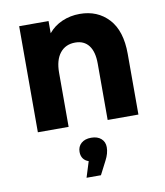

<svg xmlns="http://www.w3.org/2000/svg" viewBox="-89 -619 826 959"><g transform="rotate(-10 324.5 -140.0)"><path d="M72 -538H221V-476Q249 -510 290.5 -528Q332 -546 380 -546Q470 -546 526 -485.5Q582 -425 582 -308V0H426V-286Q426 -346 402 -377.5Q378 -409 333 -409Q284 -409 256 -374Q228 -339 228 -274V0H72ZM297 186Q279 180 269.5 166.5Q260 153 260 133Q260 106 278.5 89.5Q297 73 329 73Q361 73 379.5 89.5Q398 106 398 133Q398 164 380 198L345 266H272Z"/></g></svg>

Font: Chess Sans
Style: Bold
Weight: 700
Designer: Wolf Bōese
Foundry: Wolf Bōese
Version: Version 7.223